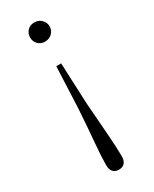

<svg xmlns="http://www.w3.org/2000/svg" viewBox="-196 -571 682 852"><g transform="rotate(-30 144.5 -145.0)"><path d="M144 -522Q166 -522 180.5 -507.5Q195 -493 195 -473Q195 -453 180.5 -438.5Q166 -424 144 -424Q122 -424 108.5 -438.5Q95 -453 95 -473Q95 -493 108.5 -507.5Q122 -522 144 -522ZM144 232Q125 232 114.5 220.5Q104 209 104 186Q104 145 110 78Q116 11 123 -95L132 -305H157L166 -95Q174 11 179 78Q184 145 184 186Q184 209 173.5 220.5Q163 232 144 232Z"/></g></svg>

Font: Early Summer Mincho VF
Style: Regular
Weight: 250
Designer: GuiWonder
Version: Version 1.002